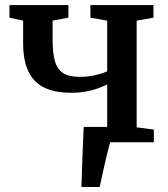

<svg xmlns="http://www.w3.org/2000/svg" viewBox="-20 -572 674 772"><path d="M307.5 180Q308.5 146.5 309.8 106.5Q311 66.5 312.8 23.2Q314.5 -20 316.5 -61.5H484.5L424 -4.5Q419.5 11 413 37.2Q406.5 63.5 400 92.5Q393.5 121.5 388.2 145.5Q383 169.5 381 180ZM325.5 0V-51L411 -60V-232.5Q394 -224 372.5 -216.2Q351 -208.5 324.8 -203.8Q298.5 -199 265.5 -199Q198.5 -199 156 -220.8Q113.5 -242.5 93.2 -286.8Q73 -331 73 -398V-489L18 -501V-551.5H255V-501L191.5 -489V-411.5Q191.5 -357.5 201.2 -324.8Q211 -292 234.8 -277.5Q258.5 -263 301 -263Q335 -263 365 -270.2Q395 -277.5 411 -285.5V-489L343.5 -501V-551.5H597V-501L529.5 -489V-60L598.5 -51V0Z"/></svg>

Font: Merriweather 28pt SemiBold
Style: Regular
Weight: 600
Version: Version 2.100